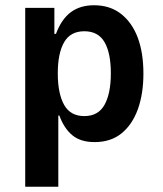

<svg xmlns="http://www.w3.org/2000/svg" viewBox="-20 -531 621 731"><path d="M76 180V-501H187V-402H193Q214 -458 249.5 -484.5Q285 -511 338 -511Q399 -511 441 -478Q483 -445 504.5 -387.5Q526 -330 526 -251Q526 -174 505 -115.5Q484 -57 443 -23.5Q402 10 340 10Q287 10 255.5 -16Q224 -42 206 -91H202V180ZM301 -89Q354 -89 378 -132Q402 -175 402 -252Q402 -329 378 -370.5Q354 -412 301 -412Q248 -412 224 -370Q200 -328 200 -252Q200 -175 224 -132Q248 -89 301 -89Z"/></svg>

Font: Nunito Sans 7pt Condensed
Style: Bold
Weight: 700
Width: 3
Designer: Vernon Adams
Foundry: Vernon Adams
Version: Version 3.101;gftools[0.9.27]